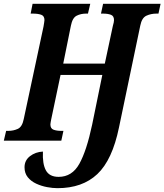

<svg xmlns="http://www.w3.org/2000/svg" viewBox="-41 -734 858 1002"><path d="M259 248Q234 248 204.5 242.5Q175 237 148 224.5Q121 212 104 191Q87 170 87 139Q87 103 115.5 81Q144 59 183 57Q180 121 198.5 155Q217 189 265 189Q335 189 373 121Q411 53 440 -84L493 -343H275L226 -110Q225 -104 223.5 -96.5Q222 -89 222 -85Q222 -63 238.5 -57Q255 -51 279 -51H290L279 0H-21L-9 -51H2Q29 -51 52 -61.5Q75 -72 83 -113L186 -595Q188 -608 189.5 -616.5Q191 -625 191 -629Q191 -651 174 -657Q157 -663 130 -663H119L129 -714H430L418 -663H408Q381 -663 359 -652Q337 -641 329 -600L289 -402H506L548 -599Q551 -608 552.5 -616.5Q554 -625 554 -629Q554 -651 537.5 -657Q521 -663 497 -663H486L497 -714H797L786 -663H775Q747 -663 723 -652Q699 -641 691 -600L580 -69Q545 101 467 174.5Q389 248 259 248Z"/></svg>

Font: Noto Serif Condensed
Style: Bold Italic
Weight: 700
Width: 3
Italic angle: -12°
Designer: Monotype Design Team
Foundry: Monotype Imaging Inc.
Version: Version 2.014